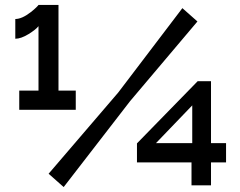

<svg xmlns="http://www.w3.org/2000/svg" viewBox="-20 -751 971 778"><path d="M217 -731H136Q136 -730 127 -721Q119 -713 105 -702Q69 -674 42 -674V-594Q65 -594 96 -613Q125 -631 136 -645V-384H58V-306H287V-384H217ZM507 -341 780 -664 719 -718 459 -376 177 -47 238 7ZM835 -93H896V-171H835V-422H781L535 -170V-93H756V0H835ZM759 -171H612L759 -324Z"/></svg>

Font: RT Raleway Bold
Style: Regular
Weight: 400
Designer: Matt McInerney, Pablo Impallari, Rodrigo Fuenzalida — Edited by Milan Moffatt in April 2016
Foundry: Matt McInerney, Pablo Impallari, Rodrigo Fuenzalida — Edited by Milan Moffatt in April 2016
Version: Version 3.001